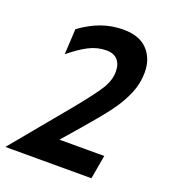

<svg xmlns="http://www.w3.org/2000/svg" viewBox="-161 -812 812 910"><g transform="rotate(20 245.0 -357.0)"><path d="M204 -283Q283 -379 311.5 -424.5Q340 -470 340 -514Q340 -552 320.5 -573Q301 -594 265 -594Q219 -594 177 -572.5Q135 -551 84 -509L91 -638Q143 -676 195.5 -695Q248 -714 308 -714Q387 -714 428.5 -670.5Q470 -627 470 -557Q470 -502 448 -449.5Q426 -397 387.5 -345Q349 -293 283 -217L199 -120H425L404 0H-30Z"/></g></svg>

Font: Cabin
Style: Bold Italic
Weight: 700
Italic angle: -7°
Designer: Pablo Impallari
Foundry: Pablo Impallari. http://www.impallari.com Igino Marini. http://www.ikern.com
Version: Version 2.200